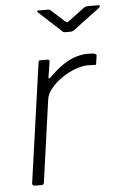

<svg xmlns="http://www.w3.org/2000/svg" viewBox="-53 -780 512 818"><g transform="rotate(-5 203.0 -371.0)"><path d="M62 0Q57 0 54 -3.5Q51 -7 52 -11L124 -521Q125 -527 126.5 -528.5Q128 -530 132 -530H162Q167 -530 169.5 -528Q172 -526 171 -520L161 -456Q160 -450 163 -449.5Q166 -449 170 -454Q202 -486 230.5 -505Q259 -524 285.5 -532Q312 -540 338 -540Q358 -540 366 -537Q374 -534 373 -529L368 -495Q368 -492 367.5 -491Q367 -490 365 -490Q359 -490 351 -490.5Q343 -491 331 -491Q308 -491 278 -480Q248 -469 220.5 -450Q193 -431 173.5 -407.5Q154 -384 151 -359L102 -9Q101 -4 99 -2Q97 0 92 0H62ZM337 -737Q342 -740 345.5 -741Q349 -742 353 -742H398Q405 -742 405.5 -739Q406 -736 400 -730L289 -647Q286 -645 282 -642.5Q278 -640 272 -640H249Q241 -640 237.5 -643.5Q234 -647 230 -651L141 -733Q137 -737 137 -739.5Q137 -742 142 -742H183Q188 -742 191 -740.5Q194 -739 198 -735L252 -686Q260 -680 261.5 -681Q263 -682 273 -689Z"/></g></svg>

Font: Libre Franklin ExtraLight
Style: Italic
Weight: 250
Italic angle: -8°
Designer: Pablo Impallari, Rodrigo Fuenzalida, Nhung Nguyen
Foundry: Impallari Type
Version: Version 3.000